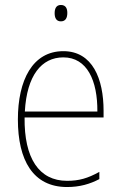

<svg xmlns="http://www.w3.org/2000/svg" viewBox="-20 -743 490 773"><path d="M225 -723C205 -723 200 -706 200 -690C200 -672 206 -657 225 -657C244 -657 251 -671 251 -691C251 -707 246 -723 225 -723ZM235 -537C111 -537 52 -420 52 -262C52 -98 113 10 250 10C301 10 342 -2 380 -22V-51C333 -25 298 -15 250 -15C137 -15 77 -106 79 -270H397V-297C397 -425 353 -537 235 -537ZM235 -512C331 -512 373 -418 372 -294H80C88 -439 147 -512 235 -512Z"/></svg>

Font: Noto Sans Oriya Cond Thin
Style: Regular
Weight: 100
Width: 3
Designer: Amélie Bonet and Sol Matas
Foundry: Google LLC
Version: Version 2.006